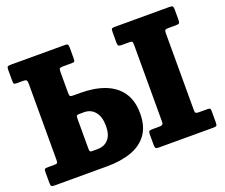

<svg xmlns="http://www.w3.org/2000/svg" viewBox="-122 -936 1311 1121"><g transform="rotate(-20 534.0 -375.0)"><path d="M953 -612.5V-135.5Q953 -120.5 958 -117Q963 -113.5 978 -113.5H1028.5Q1039.5 -113.5 1044.2 -110.8Q1049 -108 1049 -97V-22.5Q1049 -8 1044.5 -4Q1040 0 1025.5 0H687Q671.5 0 667.2 -4.8Q663 -9.5 663 -25V-92Q663 -106.5 668.5 -110Q674 -113.5 689.5 -113.5H729Q743 -113.5 749.2 -117.5Q755.5 -121.5 755.5 -137.5V-612Q755.5 -626.5 752.8 -631.5Q750 -636.5 735 -636.5H687Q673.5 -636.5 668.2 -640.2Q663 -644 663 -658V-725.5Q663 -741.5 666.5 -745.8Q670 -750 685.5 -750H1024.5Q1040.5 -750 1044.8 -745.2Q1049 -740.5 1049 -725V-662Q1049 -645 1044 -640.8Q1039 -636.5 1024 -636.5H976.5Q961 -636.5 957 -632Q953 -627.5 953 -612.5ZM75 -113.5Q90.5 -113.5 95.2 -116.5Q100 -119.5 100 -134.5V-606.5Q100 -625 96 -630.8Q92 -636.5 72.5 -636.5H36Q22 -636.5 18.5 -640.5Q15 -644.5 15 -658.5V-727Q15 -743 19.8 -746.5Q24.5 -750 39.5 -750H374.5Q391 -750 394 -744.8Q397 -739.5 397 -723V-660Q397 -645.5 394.2 -641Q391.5 -636.5 376.5 -636.5H324Q306.5 -636.5 302 -632.2Q297.5 -628 297.5 -610.5V-483Q297.5 -466 301 -461.2Q304.5 -456.5 322 -456.5H364Q451 -456.5 515.8 -431.8Q580.5 -407 616.2 -355.8Q652 -304.5 652 -224.5Q652 -145 616.2 -95.5Q580.5 -46 515.8 -23Q451 0 364 0H40.5Q25 0 20 -3.8Q15 -7.5 15 -24V-91.5Q15 -106.5 19 -110Q23 -113.5 38 -113.5ZM318.5 -343Q305.5 -343 301.5 -339.2Q297.5 -335.5 297.5 -321V-135Q297.5 -122.5 300 -118Q302.5 -113.5 313.5 -113.5H346.5Q389 -113.5 414.2 -141.2Q439.5 -169 439.5 -224.5Q439.5 -280.5 414.2 -311.8Q389 -343 346.5 -343Z"/></g></svg>

Font: Besley* Narrow Heavy
Style: Regular
Weight: 800
Width: 4
Designer: Owen Earl
Foundry: indestructible type*
Version: Version 3.000; ttfautohint (v1.8.3)